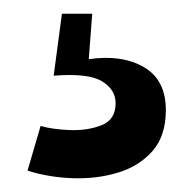

<svg xmlns="http://www.w3.org/2000/svg" viewBox="-20 -35 281 279"><path d="M20 213 39 148Q56 153 81.5 154Q107 155 127.5 147Q148 139 148 115Q148 95 128 83Q108 71 58 75L70 -15H114L109 51Q157 44 189 62.5Q221 81 221 125Q221 162 202 184Q183 206 152.5 215.5Q122 225 87 224Q52 223 20 213Z"/></svg>

Font: Bricolage Grotesque 10pt Condensed Medium
Style: Regular
Weight: 500
Width: 3
Designer: Mathieu Triay
Foundry: Atelier Triay
Version: Version 1.000; ttfautohint (v1.8.4.7-5d5b);gftools[0.9.32]